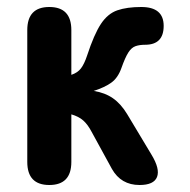

<svg xmlns="http://www.w3.org/2000/svg" viewBox="-20 -529 544 549"><path d="M121 0Q58 0 58 -66V-443Q58 -509 121 -509Q184 -509 184 -443V-315Q202 -321 211.5 -333.5Q221 -346 229 -370Q249 -431 268.5 -460.5Q288 -490 315.5 -499.5Q343 -509 384 -509Q448 -509 448 -455Q448 -401 395 -401Q379 -401 367.5 -397Q356 -393 347 -379Q338 -365 327 -334Q317 -306 298 -292.5Q279 -279 248 -269Q280 -264 303 -248Q326 -232 344 -202L413 -87Q438 -46 429 -23Q420 0 379 0Q326 0 300 -46L242 -152Q231 -173 218 -184.5Q205 -196 184 -202V-66Q184 0 121 0Z"/></svg>

Font: Zen Maru Gothic Black
Style: Regular
Weight: 900
Designer: Yoshimichi Ohira
Foundry: Positype
Version: Version 1.001